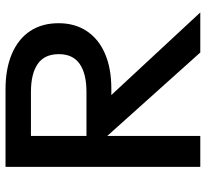

<svg xmlns="http://www.w3.org/2000/svg" viewBox="-45 -700 745 695"><g transform="rotate(-90 327.5 -352.5)"><path d="M71 0V-705H352Q426 -705 480 -682Q534 -659 562.5 -616Q591 -573 591 -513Q591 -454 562.5 -411Q534 -368 481 -345Q428 -322 354 -322H250V-363H136V-412H342Q408 -412 443.5 -436.5Q479 -461 479 -512Q479 -564 443.5 -588.5Q408 -613 342 -613H147L183 -650V0ZM485 0 145 -379H278L630 0Z"/></g></svg>

Font: TikTok Sans 24pt Medium
Style: Regular
Weight: 500
Version: Version 4.000